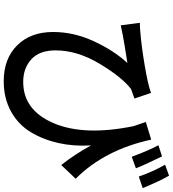

<svg xmlns="http://www.w3.org/2000/svg" viewBox="32 -917 936 1040"><g transform="rotate(90 500.0 -397.0)"><path d="M999 -702.1 936.5 -680.7Q906.2 -765.6 872.1 -823.2L931.6 -844.7Q960 -795.9 999 -702.1ZM891.6 -665 829.1 -642.6Q794.9 -735.4 766.6 -787.1L827.1 -806.6Q878.9 -700.2 891.6 -665ZM640.6 -718.8 736.3 -748Q791 -496.1 948.2 -338.9L874 -260.7Q818.4 -330.1 767.6 -421.9Q773.4 -329.1 754.9 -246.1Q736.3 -163.1 695.8 -95.7Q655.3 -28.3 584 11.2Q512.7 50.8 419.9 50.8Q297.9 50.8 225.6 -22Q153.3 -94.7 153.3 -216.8Q153.3 -328.1 203.1 -436.5Q252.9 -544.9 321.3 -619.1Q203.1 -600.6 173.8 -594.7Q162.1 -592.8 117.2 -583L103.5 -686.5Q130.9 -686.5 157.2 -689.5Q230.5 -695.3 335 -712.9Q439.5 -730.5 483.4 -747.1L513.7 -657.2L461.9 -638.7Q397.5 -588.9 325.2 -468.3Q252.9 -347.7 252.9 -230.5Q252.9 -142.6 301.3 -98.6Q349.6 -54.7 423.8 -54.7Q577.1 -54.7 647.5 -220.2Q717.8 -385.7 663.1 -653.3Q646.5 -700.2 640.6 -718.8Z"/></g></svg>

Font: GenEi Gothic M SemiBold
Style: Regular
Weight: 500
Designer: o_tamon (Modified); [Source Han Sans]
Ryoko NISHIZUKA  (kana & ideographs); Paul D. Hunt (Latin, Greek & Cyrillic); Wenl
Version: Version 1.1a;Original Version 1.004